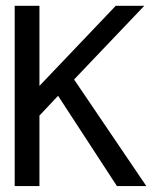

<svg xmlns="http://www.w3.org/2000/svg" viewBox="-20 -624 540 644"><path d="M29.3 -604.5H112.3V-335.9L368.2 -604.5H463.9L228.5 -357.4L470.7 0H372.1L174.8 -302.7L112.3 -236.3V0H29.3Z"/></svg>

Font: BabelStone Coelbren y Beirdd
Style: Regular
Weight: 400
Designer: Andrew West
Foundry: BabelStone
Version: Version 1.00;September 27, 2022